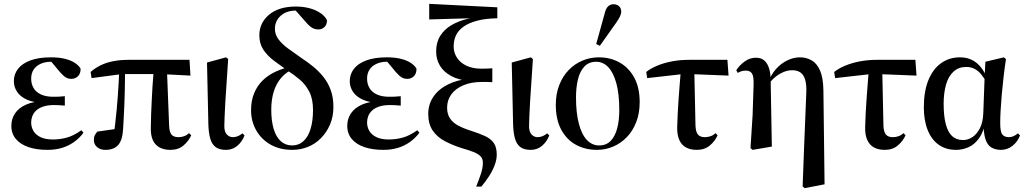

<svg xmlns="http://www.w3.org/2000/svg" viewBox="-20 -766 5322 998"><path d="M227 13Q171 13 129 -1Q87 -15 63 -43Q39 -71 39 -112Q39 -148 58 -176.5Q77 -205 115 -222Q153 -239 211 -241L207 -231Q156 -232 121 -247.5Q86 -263 69 -288.5Q52 -314 52 -344Q52 -380 73.5 -408Q95 -436 138 -452Q181 -468 245 -468Q288 -468 319 -460Q350 -452 370 -438.5Q390 -425 399 -409Q399 -383 385 -369.5Q371 -356 350 -356Q338 -356 328 -360.5Q318 -365 309.5 -373Q301 -381 291 -392L241 -452L282 -456L303 -439Q285 -444 272 -444.5Q259 -445 245 -445Q215 -445 191.5 -434.5Q168 -424 155 -404.5Q142 -385 142 -357Q142 -330 154.5 -308.5Q167 -287 193 -275Q219 -263 257 -263Q272 -263 286 -263.5Q300 -264 317 -266V-217Q303 -218 291 -219Q279 -220 261 -220Q228 -220 204.5 -212Q181 -204 167.5 -191Q154 -178 148 -162Q142 -146 142 -130Q142 -105 154 -85Q166 -65 191 -53Q216 -41 255 -41Q291 -41 326.5 -50.5Q362 -60 403 -89L414 -76Q392 -47 363.5 -27Q335 -7 301 3Q267 13 227 13Z M528 13Q502 13 485 -1Q468 -15 468 -39Q468 -54 473 -63.5Q478 -73 486 -82Q506 -85 525 -87.5Q544 -90 563 -93Q582 -96 600 -98L571 -58Q575 -90 579 -125Q583 -160 586.5 -196Q590 -232 592.5 -268.5Q595 -305 597 -339.5Q599 -374 600 -406H630Q630 -378 629.5 -348.5Q629 -319 628.5 -288Q628 -257 626.5 -225Q625 -193 623.5 -161Q622 -129 620 -97Q617 -38 594.5 -12.5Q572 13 528 13ZM456 -360 451 -392Q475 -413 504 -427Q533 -441 569 -448Q605 -455 648 -455H965L970 -373L816 -381H614ZM866 13Q815 13 788.5 -16Q762 -45 764 -105Q764 -138 765.5 -171Q767 -204 768.5 -239.5Q770 -275 772.5 -314.5Q775 -354 779 -401L848 -398L859 -115Q860 -81 871 -67Q882 -53 908 -53Q923 -53 937 -58Q951 -63 962 -74L974 -63Q961 -33 934 -10Q907 13 866 13Z M1155 13Q1119 13 1099.5 -2.5Q1080 -18 1072 -48.5Q1064 -79 1063 -122L1056 -441L1155 -468L1166 -459Q1162 -387 1157.5 -330.5Q1153 -274 1151 -232Q1149 -190 1147.5 -160Q1146 -130 1146 -111Q1146 -80 1159.5 -66.5Q1173 -53 1190 -53Q1204 -53 1217 -58.5Q1230 -64 1240 -73L1251 -62Q1239 -30 1214 -8.5Q1189 13 1155 13Z M1499 13Q1434 13 1386 -14.5Q1338 -42 1311.5 -89Q1285 -136 1285 -193Q1285 -243 1301 -281.5Q1317 -320 1345 -347.5Q1373 -375 1411.5 -393Q1450 -411 1494 -420V-429L1509 -409Q1469 -393 1442.5 -362.5Q1416 -332 1403 -290Q1390 -248 1390 -196Q1390 -138 1402.5 -96Q1415 -54 1439.5 -32Q1464 -10 1499 -10Q1533 -10 1557.5 -32.5Q1582 -55 1594.5 -96.5Q1607 -138 1607 -194Q1607 -251 1588 -288.5Q1569 -326 1539 -351.5Q1509 -377 1475 -399Q1438 -425 1404 -450.5Q1370 -476 1349 -507.5Q1328 -539 1328 -582Q1328 -647 1378.5 -689.5Q1429 -732 1518 -732Q1558 -732 1591.5 -722.5Q1625 -713 1648 -696.5Q1671 -680 1680 -660Q1679 -637 1666 -625Q1653 -613 1635 -613Q1618 -613 1604 -620.5Q1590 -628 1570 -651L1511 -718L1573 -715L1576 -692Q1565 -700 1550.5 -705.5Q1536 -711 1518 -711Q1469 -711 1439 -684Q1409 -657 1409 -616Q1409 -586 1428 -561Q1447 -536 1478.5 -513Q1510 -490 1546 -465Q1577 -445 1606.5 -421Q1636 -397 1660 -367.5Q1684 -338 1698.5 -299.5Q1713 -261 1713 -210Q1713 -160 1695.5 -119Q1678 -78 1648.5 -48Q1619 -18 1580.5 -2.5Q1542 13 1499 13Z M1973 13Q1917 13 1875 -1Q1833 -15 1809 -43Q1785 -71 1785 -112Q1785 -148 1804 -176.5Q1823 -205 1861 -222Q1899 -239 1957 -241L1953 -231Q1902 -232 1867 -247.5Q1832 -263 1815 -288.5Q1798 -314 1798 -344Q1798 -380 1819.5 -408Q1841 -436 1884 -452Q1927 -468 1991 -468Q2034 -468 2065 -460Q2096 -452 2116 -438.5Q2136 -425 2145 -409Q2145 -383 2131 -369.5Q2117 -356 2096 -356Q2084 -356 2074 -360.5Q2064 -365 2055.5 -373Q2047 -381 2037 -392L1987 -452L2028 -456L2049 -439Q2031 -444 2018 -444.5Q2005 -445 1991 -445Q1961 -445 1937.5 -434.5Q1914 -424 1901 -404.5Q1888 -385 1888 -357Q1888 -330 1900.5 -308.5Q1913 -287 1939 -275Q1965 -263 2003 -263Q2018 -263 2032 -263.5Q2046 -264 2063 -266V-217Q2049 -218 2037 -219Q2025 -220 2007 -220Q1974 -220 1950.5 -212Q1927 -204 1913.5 -191Q1900 -178 1894 -162Q1888 -146 1888 -130Q1888 -105 1900 -85Q1912 -65 1937 -53Q1962 -41 2001 -41Q2037 -41 2072.5 -50.5Q2108 -60 2149 -89L2160 -76Q2138 -47 2109.5 -27Q2081 -7 2047 3Q2013 13 1973 13Z M2455 204Q2469 170 2479.5 138Q2490 106 2490 80Q2490 59 2478 46.5Q2466 34 2441 24Q2416 14 2377 3Q2331 -12 2292 -32.5Q2253 -53 2229.5 -87Q2206 -121 2206 -174Q2206 -224 2233 -263.5Q2260 -303 2309.5 -327.5Q2359 -352 2424 -357V-345Q2366 -349 2326 -370.5Q2286 -392 2266.5 -425Q2247 -458 2247 -498Q2247 -546 2268.5 -580Q2290 -614 2327 -635.5Q2364 -657 2410 -668Q2456 -679 2503 -682L2494 -669V-673L2211 -665V-746L2565 -728V-671Q2504 -670 2460.5 -658.5Q2417 -647 2389.5 -627.5Q2362 -608 2350 -582Q2338 -556 2338 -524Q2338 -493 2355 -466.5Q2372 -440 2404.5 -424.5Q2437 -409 2482 -409Q2498 -409 2511.5 -409.5Q2525 -410 2539 -411V-339Q2526 -340 2512 -340Q2498 -340 2485 -340Q2429 -340 2388 -322.5Q2347 -305 2325.5 -275Q2304 -245 2304 -206Q2304 -174 2318.5 -151.5Q2333 -129 2360.5 -114Q2388 -99 2426 -87Q2470 -73 2500.5 -59Q2531 -45 2546.5 -23Q2562 -1 2562 38Q2562 65 2550.5 94.5Q2539 124 2521 151.5Q2503 179 2482 204Z M2739 13Q2703 13 2683.5 -2.5Q2664 -18 2656 -48.5Q2648 -79 2647 -122L2640 -441L2739 -468L2750 -459Q2746 -387 2741.5 -330.5Q2737 -274 2735 -232Q2733 -190 2731.5 -160Q2730 -130 2730 -111Q2730 -80 2743.5 -66.5Q2757 -53 2774 -53Q2788 -53 2801 -58.5Q2814 -64 2824 -73L2835 -62Q2823 -30 2798 -8.5Q2773 13 2739 13Z M3082 13Q3023 13 2974.5 -13Q2926 -39 2897.5 -91.5Q2869 -144 2869 -221Q2869 -278 2887 -324Q2905 -370 2936 -402Q2967 -434 3007.5 -451Q3048 -468 3093 -468Q3152 -468 3200 -441.5Q3248 -415 3276.5 -363Q3305 -311 3305 -235Q3305 -177 3287 -131Q3269 -85 3238 -53Q3207 -21 3167 -4Q3127 13 3082 13ZM3094 -10Q3132 -10 3155 -34.5Q3178 -59 3188.5 -100.5Q3199 -142 3199 -193Q3199 -276 3184 -332Q3169 -388 3142 -416.5Q3115 -445 3079 -445Q3041 -445 3017.5 -420Q2994 -395 2984 -353Q2974 -311 2974 -260Q2974 -179 2989 -122.5Q3004 -66 3031 -38Q3058 -10 3094 -10ZM3079 -537 3123 -696Q3129 -722 3141 -733Q3153 -744 3169 -744Q3187 -744 3198 -733.5Q3209 -723 3209 -706Q3209 -694 3202.5 -680.5Q3196 -667 3183 -648L3098 -528Z M3344 -360 3339 -392Q3363 -411 3397 -425Q3431 -439 3472.5 -447Q3514 -455 3562 -455H3761L3767 -373L3539 -382ZM3602 13Q3568 13 3545 0Q3522 -13 3510.5 -39.5Q3499 -66 3500 -105Q3501 -138 3502.5 -171Q3504 -204 3506.5 -239.5Q3509 -275 3512 -314.5Q3515 -354 3519 -401L3589 -398L3595 -115Q3596 -81 3607.5 -67Q3619 -53 3644 -53Q3659 -53 3673.5 -58Q3688 -63 3699 -74L3710 -63Q3697 -33 3670 -10Q3643 13 3602 13Z M3881 4 3892 -168 3897 -321Q3899 -368 3889 -383.5Q3879 -399 3857 -399Q3847 -399 3836.5 -396.5Q3826 -394 3815 -387L3807 -401Q3823 -426 3850 -446Q3877 -466 3909 -466Q3937 -466 3953.5 -451Q3970 -436 3978 -409Q3986 -382 3986 -346V-339L3992 -4L3892 13ZM4152 203 4160 -11 4171 -282Q4173 -324 4165.5 -350.5Q4158 -377 4141 -389Q4124 -401 4098 -401Q4073 -401 4048 -389.5Q4023 -378 4002 -359Q3981 -340 3969 -315L3957 -334L3972 -333Q3986 -376 4012.5 -406Q4039 -436 4072 -452Q4105 -468 4138 -468Q4171 -468 4198.5 -452.5Q4226 -437 4242.5 -399.5Q4259 -362 4260 -296L4266 192L4163 212Z M4321 -360 4316 -392Q4340 -411 4374 -425Q4408 -439 4449.5 -447Q4491 -455 4539 -455H4738L4744 -373L4516 -382ZM4579 13Q4545 13 4522 0Q4499 -13 4487.5 -39.5Q4476 -66 4477 -105Q4478 -138 4479.5 -171Q4481 -204 4483.5 -239.5Q4486 -275 4489 -314.5Q4492 -354 4496 -401L4566 -398L4572 -115Q4573 -81 4584.5 -67Q4596 -53 4621 -53Q4636 -53 4650.5 -58Q4665 -63 4676 -74L4687 -63Q4674 -33 4647 -10Q4620 13 4579 13Z M4950 13Q4897 13 4859.5 -13.5Q4822 -40 4802 -90Q4782 -140 4782 -208Q4782 -291 4805.5 -349Q4829 -407 4871.5 -437.5Q4914 -468 4970 -468Q5006 -468 5033 -454Q5060 -440 5079 -416Q5098 -392 5110 -361H5122L5113 -330Q5097 -359 5081 -378.5Q5065 -398 5046 -408Q5027 -418 5002 -418Q4963 -418 4936.5 -394Q4910 -370 4897.5 -326.5Q4885 -283 4885 -227Q4885 -163 4896 -121Q4907 -79 4929 -58.5Q4951 -38 4986 -38Q5011 -38 5034 -53Q5057 -68 5073 -98.5Q5089 -129 5091 -176L5098 -366L5102 -445L5198 -468L5209 -459Q5202 -414 5196.5 -366Q5191 -318 5187 -273Q5183 -228 5181 -190Q5179 -152 5179 -126Q5179 -80 5190.5 -66.5Q5202 -53 5224 -53Q5237 -53 5249 -58.5Q5261 -64 5271 -73L5282 -62Q5270 -30 5243.5 -8.5Q5217 13 5183 13Q5154 13 5133 0.5Q5112 -12 5102 -43.5Q5092 -75 5092 -132L5103 -137Q5093 -81 5069.5 -48Q5046 -15 5014.5 -1Q4983 13 4950 13Z"/></svg>

Font: Source Serif 4 60pt SemiBold
Style: Regular
Weight: 600
Version: Version 4.004;hotconv 1.0.116;makeotfexe 2.5.65601